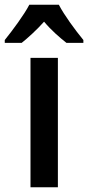

<svg xmlns="http://www.w3.org/2000/svg" viewBox="-60 -786 370 806"><path d="M187 -766H63C42 -725 -7 -659 -40 -618V-606H31C56 -626 93 -659 125 -695C155 -659 191 -628 219 -606H290V-618C254 -662 210 -722 187 -766ZM183 0V-543H68V0Z"/></svg>

Font: Noto Sans Tamil Condensed SemiBold
Style: Regular
Weight: 600
Width: 3
Designer: Jelle Bosma - Monotype Design Team
Foundry: Monotype Imaging Inc.
Version: Version 2.004